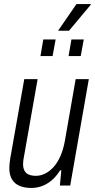

<svg xmlns="http://www.w3.org/2000/svg" viewBox="-20 -917 472 949"><path d="M135 12Q102 12 77.5 2Q53 -8 39.5 -30Q26 -52 26 -86Q26 -98 27.5 -110.5Q29 -123 31 -136L100 -526H166L99 -146Q97 -136 95.5 -126Q94 -116 94 -107Q94 -87 101 -73.5Q108 -60 122.5 -54Q137 -48 158 -48Q180 -48 202 -58.5Q224 -69 243.5 -90Q263 -111 277.5 -143Q292 -175 300 -217L354 -526H419L327 0H276L283 -75H277Q257 -43 233.5 -24Q210 -5 185.5 3.5Q161 12 135 12ZM180 -640 194 -722H255L240 -640ZM319 -640 333 -722H394L379 -640ZM267 -765 358 -897H429L428 -893L321 -765Z"/></svg>

Font: Archivo Condensed Light
Style: Italic
Weight: 300
Width: 3
Italic angle: -10°
Designer: Hector Gatti
Foundry: Omnibus-Type
Version: Version 2.001